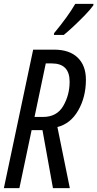

<svg xmlns="http://www.w3.org/2000/svg" viewBox="-20 -970 502 990"><path d="M0 0H80L143 -299H199L253 0H340L276 -315Q344 -332 383.5 -401Q423 -470 423 -559Q423 -632 380.5 -673Q338 -714 259 -714H151ZM158 -367 216 -643H247Q339 -643 339 -549Q339 -480 306 -423.5Q273 -367 202 -367ZM258 -790H309Q329 -806 359.5 -834.5Q390 -863 418.5 -892.5Q447 -922 461 -942L462 -950H368Q349 -917 321 -878.5Q293 -840 259 -799Z"/></svg>

Font: Noto Sans UI Condensed
Style: Italic
Weight: 400
Width: 3
Italic angle: -12°
Designer: Monotype Design Team
Foundry: Monotype Imaging Inc.
Version: Version 1.901